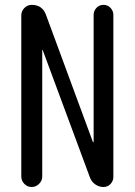

<svg xmlns="http://www.w3.org/2000/svg" viewBox="-20 -750 540 770"><path d="M65.4 -42V-688.5Q65.4 -705.1 77.6 -717.8Q89.8 -730.5 107.4 -730.5Q149.4 -730.5 164.1 -691.4L352.5 -180.7Q352.5 -179.7 354 -179.7Q355.5 -179.7 355.5 -180.7V-690.4Q355.5 -706.1 366.7 -718.3Q377.9 -730.5 395 -730.5Q412.1 -730.5 423.3 -718.3Q434.6 -706.1 434.6 -690.4V-40Q434.6 -24.4 423.3 -12.2Q412.1 0 394.5 0Q377 0 361.8 -10.7Q346.7 -21.5 340.8 -38.1L151.4 -548.8Q151.4 -549.8 150.4 -549.8Q149.4 -549.8 149.4 -548.8V-42Q149.4 -25.4 136.7 -12.7Q124 0 106.9 0Q89.8 0 77.6 -12.7Q65.4 -25.4 65.4 -42Z"/></svg>

Font: Rounded Mgen+ 2m regular
Style: Regular
Weight: 400
Designer: [Source Han Sans]
Ryoko NISHIZUKA  (kana & ideographs); Paul D. Hunt (Latin, Greek & Cyrillic); Wenlong ZHANG  (bopomofo
Version: Version 1.059.20150602